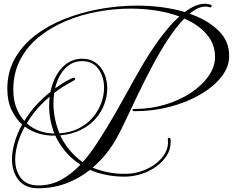

<svg xmlns="http://www.w3.org/2000/svg" viewBox="-20 -863 1242 1024"><path d="M184 141Q114 141 79 97Q44 53 44 -14Q44 -55 57.5 -102.5Q71 -150 98 -199Q63 -231 41 -278Q19 -325 19 -389Q19 -479 59 -550.5Q99 -622 168.5 -675Q238 -728 327 -763Q416 -798 515 -815.5Q614 -833 711 -833Q849 -833 966 -799Q992 -819 1019.5 -831Q1047 -843 1073 -843Q1086 -843 1103 -838Q1109 -837 1109 -831Q1109 -828 1106.5 -825.5Q1104 -823 1099 -824Q1088 -828 1075 -828Q1055 -828 1034 -818Q1013 -808 991 -790Q1087 -757 1146 -699Q1205 -641 1202 -558Q1200 -501 1157.5 -449Q1115 -397 1044 -356.5Q973 -316 884 -293Q795 -270 700 -270Q686 -270 686 -276Q686 -282 700 -282Q784 -282 860.5 -305Q937 -328 997 -367.5Q1057 -407 1092 -457Q1127 -507 1127 -561Q1126 -630 1081.5 -681Q1037 -732 963 -764Q919 -719 875.5 -652.5Q832 -586 791.5 -509.5Q751 -433 715.5 -359Q680 -285 651.5 -224.5Q623 -164 604 -130Q552 -35 474 31Q512 47 557.5 56Q603 65 655 64Q699 63 740 48Q781 33 813 8Q845 -17 862.5 -50Q880 -83 875 -120V-122Q875 -128 882 -128Q889 -128 889 -122Q890 -118 890 -114Q890 -110 890 -105Q890 -66 869.5 -33.5Q849 -1 815 24Q781 49 739.5 63Q698 77 655 79Q599 80 550 70.5Q501 61 460 43Q402 89 332.5 115Q263 141 184 141ZM421 2Q459 -41 491.5 -90.5Q524 -140 552 -186Q597 -260 641.5 -341.5Q686 -423 732.5 -503.5Q779 -584 830 -654Q850 -681 877.5 -714Q905 -747 937 -775Q881 -796 814 -806.5Q747 -817 676 -817Q588 -817 499 -800.5Q410 -784 329.5 -750Q249 -716 186 -664.5Q123 -613 87 -543Q51 -473 51 -385Q51 -330 67 -288.5Q83 -247 110 -218Q161 -303 249 -373Q259 -423 282 -463Q305 -503 339.5 -526.5Q374 -550 418 -550Q461 -550 491 -528Q521 -506 536.5 -470Q552 -434 552 -391Q552 -351 537 -309Q522 -267 491.5 -231.5Q461 -196 413.5 -171.5Q366 -147 301 -141Q320 -101 350 -64Q380 -27 421 2ZM297 -152Q358 -156 402.5 -179.5Q447 -203 476.5 -238.5Q506 -274 520.5 -315Q535 -356 535 -395Q535 -453 505 -495Q475 -537 418 -537Q363 -537 325.5 -496Q288 -455 274 -392Q294 -406 315.5 -419.5Q337 -433 360 -444Q367 -448 374 -448Q381 -448 381 -443Q381 -437 366 -429Q312 -401 269 -367Q267 -354 266 -339.5Q265 -325 265 -311Q265 -272 273 -231.5Q281 -191 297 -152ZM270 -151Q256 -187 249 -224Q242 -261 242 -298Q242 -323 245 -347Q206 -315 175.5 -279Q145 -243 123 -205Q153 -178 191.5 -164.5Q230 -151 270 -151ZM184 126Q252 126 307.5 95Q363 64 409 15Q362 -15 328.5 -55.5Q295 -96 275 -140Q232 -138 189.5 -150Q147 -162 112 -188Q87 -142 74 -96.5Q61 -51 61 -12Q61 48 92 87Q123 126 184 126Z"/></svg>

Font: Mea Culpa
Style: Regular
Weight: 400
Designer: Robert E. Leuschke
Foundry: Robert E. Leuschke
Version: Version 1.010; ttfautohint (v1.8.3)